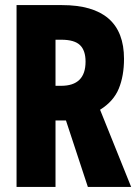

<svg xmlns="http://www.w3.org/2000/svg" viewBox="-20 -734 540 754"><path d="M45 0V-714H223Q467 -714 467 -503Q467 -436 446.5 -386Q426 -336 373 -303L495 0H325L239 -261H198V0ZM220 -397Q316 -397 316 -492Q316 -536 294 -557Q272 -578 221 -578H198V-397Z"/></svg>

Font: Noto Sans Mono ExtraCondensed Black
Style: Regular
Weight: 900
Width: 2
Designer: Monotype Design Team
Foundry: Monotype Imaging Inc.
Version: Version 2.014